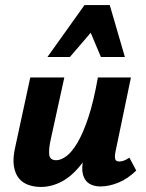

<svg xmlns="http://www.w3.org/2000/svg" viewBox="-20 -731 580 761"><path d="M142 10Q116 10 93 2Q70 -6 55 -24Q40 -42 35 -73Q30 -104 41 -151L100 -424H235L181 -178Q173 -142 175 -119Q177 -96 203 -96Q221 -96 242.5 -111.5Q264 -127 286.5 -164.5Q309 -202 330 -265Q351 -328 368 -424H431Q407 -299 374.5 -215Q342 -131 304 -82Q266 -33 225 -11.5Q184 10 142 10ZM378 8Q352 8 334 -3Q316 -14 309 -38.5Q302 -63 311 -103L377 -424H499L438 -131Q434 -111 436.5 -101Q439 -91 453 -91Q461 -91 470 -94Q479 -97 493 -106L520 -55Q486 -22 449 -7Q412 8 378 8ZM168 -505 315 -711H415L372 -639L257 -505ZM380 -505 324 -638 315 -711H415L475 -505Z"/></svg>

Font: Ysabeau Office ExtraBold
Style: Italic
Weight: 800
Italic angle: -12°
Designer: Christian Thalmann (Catharsis Fonts)
Version: Version 2.001;gftools[0.9.30]; featfreeze: tnum,lnum,ss02